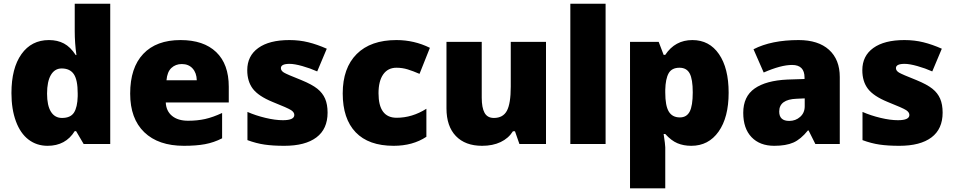

<svg xmlns="http://www.w3.org/2000/svg" viewBox="-20 -780 5166 1040"><path d="M237.8 9.8Q178.7 9.8 134.5 -23.9Q90.3 -57.6 66.2 -123Q42 -188.5 42 -275.9Q42 -410.6 96.2 -486.8Q150.4 -563 245.1 -563Q291.5 -563 326.4 -544.4Q361.3 -525.9 390.1 -481.9H394Q384.8 -546.9 384.8 -611.8V-759.8H577.1V0H433.1L392.1 -69.8H384.8Q335.4 9.8 237.8 9.8ZM315.9 -141.1Q361.8 -141.1 380.6 -169.9Q399.4 -198.7 400.9 -258.8V-273.9Q400.9 -347.2 379.9 -378.2Q358.9 -409.2 314 -409.2Q276.4 -409.2 255.6 -373.8Q234.9 -338.4 234.9 -272.9Q234.9 -208.5 255.9 -174.8Q276.9 -141.1 315.9 -141.1Z M976.1 9.8Q837.9 9.8 761.5 -63.7Q685.1 -137.2 685.1 -272.9Q685.1 -413.1 755.9 -488Q826.7 -563 958 -563Q1083 -563 1151.1 -497.8Q1219.2 -432.6 1219.2 -310.1V-225.1H877.9Q879.9 -178.7 911.9 -152.3Q943.8 -126 999 -126Q1049.3 -126 1091.6 -135.5Q1133.8 -145 1183.1 -168V-30.8Q1138.2 -7.8 1090.3 1Q1042.5 9.8 976.1 9.8ZM964.8 -433.1Q931.2 -433.1 908.4 -411.9Q885.7 -390.6 881.8 -345.2H1045.9Q1044.9 -385.3 1023.2 -409.2Q1001.5 -433.1 964.8 -433.1Z M1754.4 -169.9Q1754.4 -81.1 1693.8 -35.6Q1633.3 9.8 1520 9.8Q1458.5 9.8 1413.1 3.2Q1367.7 -3.4 1320.3 -21V-173.8Q1364.7 -154.3 1417.7 -141.6Q1470.7 -128.9 1512.2 -128.9Q1574.2 -128.9 1574.2 -157.2Q1574.2 -171.9 1556.9 -183.3Q1539.6 -194.8 1456.1 -228Q1379.9 -259.3 1349.6 -299.1Q1319.3 -338.9 1319.3 -399.9Q1319.3 -477.1 1378.9 -520Q1438.5 -563 1547.4 -563Q1602.1 -563 1650.1 -551Q1698.2 -539.1 1750 -516.1L1698.2 -393.1Q1660.2 -410.2 1617.7 -422.1Q1575.2 -434.1 1548.3 -434.1Q1501.5 -434.1 1501.5 -411.1Q1501.5 -397 1517.8 -387Q1534.2 -377 1612.3 -346.2Q1670.4 -322.3 1699 -299.3Q1727.5 -276.4 1741 -245.4Q1754.4 -214.4 1754.4 -169.9Z M2112.3 9.8Q1976.6 9.8 1906.5 -63.5Q1836.4 -136.7 1836.4 -273.9Q1836.4 -411.6 1912.1 -487.3Q1987.8 -563 2127.4 -563Q2223.6 -563 2308.6 -521L2252.4 -379.9Q2217.8 -395 2188.5 -404.1Q2159.2 -413.1 2127.4 -413.1Q2081.1 -413.1 2055.7 -377Q2030.3 -340.8 2030.3 -274.9Q2030.3 -142.1 2128.4 -142.1Q2212.4 -142.1 2289.6 -190.9V-39.1Q2215.8 9.8 2112.3 9.8Z M2793.5 0 2769.5 -68.8H2758.3Q2734.4 -30.8 2691.7 -10.5Q2648.9 9.8 2591.3 9.8Q2500 9.8 2449.2 -43.2Q2398.4 -96.2 2398.4 -192.9V-553.2H2589.4V-251Q2589.4 -196.8 2604.7 -168.9Q2620.1 -141.1 2655.3 -141.1Q2704.6 -141.1 2725.6 -179.9Q2746.6 -218.8 2746.6 -311V-553.2H2937.5V0Z M3260.3 0H3069.3V-759.8H3260.3Z M3724.6 9.8Q3682.6 9.8 3649.4 -4.2Q3616.2 -18.1 3583.5 -54.2H3574.7Q3583.5 3.9 3583.5 18.1V240.2H3392.6V-553.2H3547.9L3574.7 -482.9H3583.5Q3636.7 -563 3730.5 -563Q3822.3 -563 3874.5 -486.8Q3926.8 -410.6 3926.8 -277.8Q3926.8 -144 3872.3 -67.1Q3817.9 9.8 3724.6 9.8ZM3660.6 -413.1Q3618.7 -413.1 3601.8 -383.1Q3585 -353 3583.5 -293.9V-278.8Q3583.5 -207.5 3602.5 -175.8Q3621.6 -144 3662.6 -144Q3699.2 -144 3715.8 -175.5Q3732.4 -207 3732.4 -279.8Q3732.4 -351.1 3715.8 -382.1Q3699.2 -413.1 3660.6 -413.1Z M4396.5 0 4359.9 -73.2H4356Q4317.4 -25.4 4277.3 -7.8Q4237.3 9.8 4173.8 9.8Q4095.7 9.8 4050.8 -37.1Q4005.9 -84 4005.9 -168.9Q4005.9 -257.3 4067.4 -300.5Q4128.9 -343.8 4245.6 -349.1L4337.9 -352.1V-359.9Q4337.9 -428.2 4270.5 -428.2Q4210 -428.2 4116.7 -387.2L4061.5 -513.2Q4158.2 -563 4305.7 -563Q4412.1 -563 4470.5 -510.3Q4528.8 -457.5 4528.8 -362.8V0ZM4254.9 -125Q4289.6 -125 4314.2 -147Q4338.9 -168.9 4338.9 -204.1V-247.1L4294.9 -245.1Q4200.7 -241.7 4200.7 -175.8Q4200.7 -125 4254.9 -125Z M5085.9 -169.9Q5085.9 -81.1 5025.4 -35.6Q4964.8 9.8 4851.6 9.8Q4790 9.8 4744.6 3.2Q4699.2 -3.4 4651.9 -21V-173.8Q4696.3 -154.3 4749.3 -141.6Q4802.2 -128.9 4843.8 -128.9Q4905.8 -128.9 4905.8 -157.2Q4905.8 -171.9 4888.4 -183.3Q4871.1 -194.8 4787.6 -228Q4711.4 -259.3 4681.2 -299.1Q4650.9 -338.9 4650.9 -399.9Q4650.9 -477.1 4710.4 -520Q4770 -563 4878.9 -563Q4933.6 -563 4981.7 -551Q5029.8 -539.1 5081.5 -516.1L5029.8 -393.1Q4991.7 -410.2 4949.2 -422.1Q4906.7 -434.1 4879.9 -434.1Q4833 -434.1 4833 -411.1Q4833 -397 4849.4 -387Q4865.7 -377 4943.8 -346.2Q5002 -322.3 5030.5 -299.3Q5059.1 -276.4 5072.5 -245.4Q5085.9 -214.4 5085.9 -169.9Z"/></svg>

Font: Sahel Black FD
Style: Black-FD
Weight: 900
Foundry: Saber Rastikerdar (saber.rastikerdar@gmail.com)
Version: Version 3.3.1